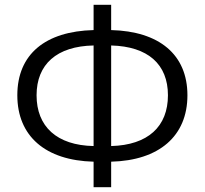

<svg xmlns="http://www.w3.org/2000/svg" viewBox="-20 -765 851 798"><path d="M369 13H442V-93C641 -98 759 -199 759 -369C759 -539 641 -635 442 -640V-745H369V-640C169 -635 52 -540 52 -369C52 -199 169 -98 369 -93ZM369 -158C216 -161 132 -239 132 -369C132 -498 216 -573 369 -576ZM442 -576C595 -572 678 -498 678 -369C678 -239 595 -162 442 -158Z"/></svg>

Font: Noto Sans CJK SC DemiLight
Style: Regular
Weight: 350
Designer: Ryoko NISHIZUKA 西塚涼子 (kana, bopomofo & ideographs); Paul D. Hunt (Latin, Greek & Cyrillic); Sandoll Communications 산돌커뮤니
Foundry: Adobe
Version: Version 2.004;hotconv 1.0.118;makeotfexe 2.5.65603